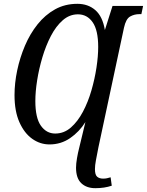

<svg xmlns="http://www.w3.org/2000/svg" viewBox="-20 -745 769 1005"><path d="M479 240Q433 240 405.5 214Q378 188 378 133Q378 112 383 83Q388 54 394 31L427 -106Q395 -55 347 -22Q299 11 239 11Q190 11 148.5 -18.5Q107 -48 81.5 -105.5Q56 -163 56 -247Q56 -310 70 -376.5Q84 -443 110.5 -505.5Q137 -568 176.5 -617.5Q216 -667 268 -696Q320 -725 385 -725Q441 -725 479 -692Q517 -659 529 -588L569 -714H729L720 -671H710Q683 -671 661 -658.5Q639 -646 629 -600L495 27Q487 68 482 94.5Q477 121 477 140Q477 170 488.5 180Q500 190 520 190Q531 190 540 188Q549 186 559 183L565 227Q527 240 479 240ZM269 -46Q315 -46 351 -77.5Q387 -109 414 -160Q441 -211 458.5 -271.5Q476 -332 485 -391.5Q494 -451 494 -499Q494 -587 465 -628.5Q436 -670 388 -670Q344 -670 308.5 -639Q273 -608 246.5 -557Q220 -506 202 -445.5Q184 -385 174.5 -325Q165 -265 165 -216Q165 -128 194 -87Q223 -46 269 -46Z"/></svg>

Font: Noto Serif ExtraCondensed Medium
Style: Italic
Weight: 500
Width: 2
Italic angle: -12°
Designer: Monotype Design Team
Foundry: Monotype Imaging Inc.
Version: Version 2.013; ttfautohint (v1.8.4.7-5d5b)